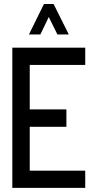

<svg xmlns="http://www.w3.org/2000/svg" viewBox="-20 -916 474 936"><path d="M121.1 -748 194.3 -896.5H241.2L315.4 -748H259.8L217.8 -833L176.8 -748ZM40 0V-683.6H395.5V-599.6H125V-382.8H303.7V-297.9H125V-84H395.5V0Z"/></svg>

Font: Post No Bills Colombo SemiBold
Style: Regular
Weight: 600
Designer: Kosala Senevirathne, Siva Puranthara, Lasantha Premarathna, Tharique Azeez
Foundry: Mooniak
Version: Version 1.220 ; ttfautohint (v1.6)